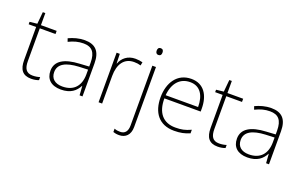

<svg xmlns="http://www.w3.org/2000/svg" viewBox="-105 -1207 3053 1929"><g transform="rotate(20 1421.5 -242.0)"><path d="M223 -25C154 -25 130 -68 130 -146V-496H298V-530H130V-659H103L91 -531L11 -522V-496H91V-143C91 -43 128 10 220 10C254 10 279 4 301 -4V-37C280 -30 254 -25 223 -25Z M597 -539C536 -539 478 -522 427 -498L439 -464C494 -491 542 -504 596 -504C684 -504 728 -459 728 -345V-305L628 -299C467 -291 376 -238 376 -133C376 -44 433 10 537 10C642 10 695 -37 727 -98H729L736 0H767V-353C767 -482 710 -539 597 -539ZM632 -268 728 -272V-219C727 -101 666 -24 541 -24C462 -24 416 -64 416 -133C416 -221 496 -261 632 -268Z M1139 -538C1056 -538 1001 -490 979 -429H976L973 -530H939V0H977V-295C977 -421 1032 -502 1137 -502C1165 -502 1186 -499 1209 -492L1216 -528C1193 -534 1168 -538 1139 -538Z M1310 -688C1310 -667 1319 -652 1340 -652C1365 -652 1372 -667 1372 -688C1372 -709 1365 -724 1340 -724C1319 -724 1310 -709 1310 -688ZM1245 240C1312 240 1360 197 1360 112V-530H1321V109C1321 172 1294 205 1243 205C1222 205 1201 203 1181 194V230C1197 236 1218 240 1245 240Z M1737 -540C1585 -540 1507 -415 1507 -260C1507 -100 1585 10 1748 10C1814 10 1862 0 1914 -23V-61C1853 -33 1814 -25 1749 -25C1618 -25 1546 -110 1547 -263H1935V-294C1935 -434 1872 -540 1737 -540ZM1737 -505C1844 -505 1895 -421 1895 -297H1548C1560 -432 1631 -505 1737 -505Z M2217 -25C2148 -25 2124 -68 2124 -146V-496H2292V-530H2124V-659H2097L2085 -531L2005 -522V-496H2085V-143C2085 -43 2122 10 2214 10C2248 10 2273 4 2295 -4V-37C2274 -30 2248 -25 2217 -25Z M2591 -539C2530 -539 2472 -522 2421 -498L2433 -464C2488 -491 2536 -504 2590 -504C2678 -504 2722 -459 2722 -345V-305L2622 -299C2461 -291 2370 -238 2370 -133C2370 -44 2427 10 2531 10C2636 10 2689 -37 2721 -98H2723L2730 0H2761V-353C2761 -482 2704 -539 2591 -539ZM2626 -268 2722 -272V-219C2721 -101 2660 -24 2535 -24C2456 -24 2410 -64 2410 -133C2410 -221 2490 -261 2626 -268Z"/></g></svg>

Font: Noto Sans Myanmar ExtraLight
Style: Regular
Weight: 200
Designer: Monotype Design Team
Foundry: Monotype Imaging Inc.
Version: Version 2.107